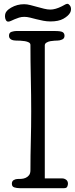

<svg xmlns="http://www.w3.org/2000/svg" viewBox="-20 -983 394 1003"><path d="M6 0ZM214 -51H305Q316 -51 325.5 -44Q335 -37 335 -23Q335 -17 331.5 -8.5Q328 0 315 0H83Q68 0 55 -4Q42 -8 42 -23Q42 -37 52 -42.5Q62 -48 71 -48Q79 -48 90.5 -48.5Q102 -49 113 -53.5Q124 -58 131.5 -67.5Q139 -77 139 -94Q139 -171 141 -245Q143 -319 143 -401Q143 -484 141 -574.5Q139 -665 139 -748Q139 -757 130.5 -761.5Q122 -766 110 -768Q98 -770 85.5 -770.5Q73 -771 64 -771Q59 -771 52.5 -772Q46 -773 40.5 -775.5Q35 -778 31 -783Q27 -788 27 -796Q27 -813 41 -817Q55 -821 64 -821H266Q298 -821 307.5 -815Q317 -809 317 -796Q317 -782 304.5 -776.5Q292 -771 280 -771Q276 -771 265.5 -770.5Q255 -770 243.5 -768Q232 -766 223 -760.5Q214 -755 214 -746ZM9 -915Q11 -920 17 -927Q23 -934 38 -943Q69 -961 106 -961Q121 -961 138.5 -956.5Q156 -952 174 -947Q192 -942 210 -937.5Q228 -933 243 -933Q269 -933 303 -950Q317 -958 322.5 -960.5Q328 -963 333 -963Q338 -963 344.5 -955Q351 -947 351 -935Q351 -925 346 -916Q336 -899 311 -885Q286 -871 244 -871Q225 -871 206.5 -874.5Q188 -878 170.5 -882.5Q153 -887 137 -891Q121 -895 107 -895Q92 -895 79.5 -891Q67 -887 56.5 -882.5Q46 -878 37.5 -874Q29 -870 23 -870Q15 -870 10.5 -878.5Q6 -887 6 -898Q6 -907 9 -915Z"/></svg>

Font: Life Savers
Style: Bold
Weight: 700
Designer: Pablo Impallari, Rodrigo Fuenzalida, Brenda Gallo
Foundry: Pablo Impallari, Rodrigo Fuenzalida, Brenda Gallo
Version: Version 3.001; ttfautohint (v0.95) -l 8 -r 50 -G 200 -x 14 -